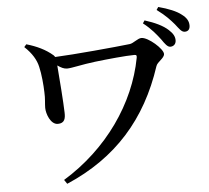

<svg xmlns="http://www.w3.org/2000/svg" viewBox="-59 -900 1118 1025"><g transform="rotate(-5 500.0 -387.0)"><path d="M827 -662C844 -637 857 -619 872 -619C891 -619 903 -632 903 -651C903 -670 895 -687 872 -708C844 -734 801 -754 747 -771L737 -756C782 -721 807 -688 827 -662ZM907 -736C927 -711 938 -692 956 -692C974 -692 984 -703 984 -723C984 -745 975 -764 948 -784C923 -804 880 -822 826 -836L816 -821C865 -785 887 -759 907 -736ZM107 -699 95 -685C135 -648 157 -610 165 -574C175 -533 180 -473 181 -435C183 -401 178 -376 178 -352C178 -321 199 -261 238 -261C275 -261 280 -287 279 -318C278 -368 267 -512 262 -572C281 -559 296 -551 313 -551C338 -551 396 -566 464 -574C531 -582 632 -592 676 -592C688 -592 690 -589 688 -576C643 -336 483 -105 245 40L260 62C528 -53 698 -245 789 -522C796 -545 835 -561 835 -584C835 -611 759 -679 722 -679C702 -679 677 -654 657 -652C580 -643 353 -622 255 -618L248 -627C209 -661 162 -683 107 -699Z"/></g></svg>

Font: Noto Serif CJK SC SemiBold
Style: Regular
Weight: 600
Designer: Ryoko NISHIZUKA 西塚涼子 (kana & ideographs); Frank Grießhammer (Latin, Greek & Cyrillic); Wenlong ZHANG 张文龙 (bopomofo); San
Foundry: Adobe
Version: Version 2.001;hotconv 1.1.0;makeotfexe 2.6.0